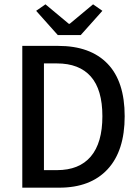

<svg xmlns="http://www.w3.org/2000/svg" viewBox="-20 -867 640 887"><path d="M83 0V-655H249Q397 -655 476.5 -573Q556 -491 556 -330Q556 -170 477 -85Q398 0 254 0ZM183 -81H243Q346 -81 399.5 -144Q453 -207 453 -330Q453 -453 399.5 -513.5Q346 -574 243 -574H183ZM247 -705 147 -817 190 -847 298 -757H302L410 -847L453 -817L353 -705Z"/></svg>

Font: SauceCodePro Nerd Font Mono
Style: Regular
Weight: 500
Monospace: yes
Designer: Paul D. Hunt, Teo Tuominen
Foundry: Adobe Systems Incorporated
Version: Version 2.030;PS 1.000;hotconv 16.6.51;makeotf.lib2.5.65220;